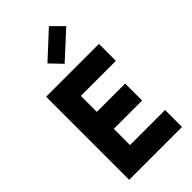

<svg xmlns="http://www.w3.org/2000/svg" viewBox="-289 -1036 1113 1113"><g transform="rotate(-45 267.5 -479.5)"><path d="M158 -272V-411H438V-272ZM155 -542 206 -601V-80L150 -139H493V0H60V-681H493V-542ZM271 -740 202 -812 361 -959 432 -888Z"/></g></svg>

Font: Gabarito
Style: Bold
Weight: 700
Designer: Leandro Assis / Alvaro Franca / Felipe Casaprima
Foundry: Naipe Foundry
Version: Version 1.000